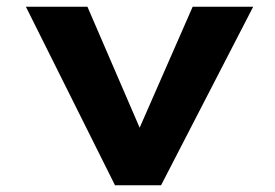

<svg xmlns="http://www.w3.org/2000/svg" viewBox="-20 -551 817 571"><path d="M322 0 57 -531H240L417 -121L372 -118L553 -531H733L459 0Z"/></svg>

Font: Lexend Giga
Style: Bold
Weight: 700
Version: Version 1.007